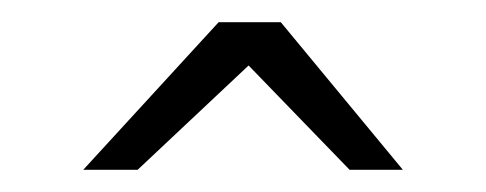

<svg xmlns="http://www.w3.org/2000/svg" viewBox="-20 -684 438 173"><path d="M177 -664H233L343 -531H295L204 -625L104 -531H55Z"/></svg>

Font: Exo
Style: Regular
Weight: 400
Designer: Natanael Gama
Foundry: Natanael Gama
Version: Version 1.500; ttfautohint (v1.6)